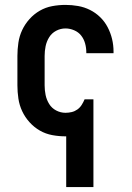

<svg xmlns="http://www.w3.org/2000/svg" viewBox="-20 -548 540 783"><path d="M250 215V8H247Q220 8 193 3Q166 -2 142.5 -15.5Q119 -29 100.5 -49.5Q82 -70 70.5 -94.5Q59 -119 55 -146Q51 -173 51 -200V-320Q51 -347 55 -374Q59 -401 70.5 -425.5Q82 -450 100.5 -470.5Q119 -491 142.5 -504.5Q166 -518 193 -523Q220 -528 247 -528Q273 -528 298.5 -523.5Q324 -519 347 -507.5Q370 -496 388.5 -478Q407 -460 419 -437Q431 -414 437 -389Q443 -364 443 -338V-331H332V-334Q332 -353 327 -371Q322 -389 311 -403Q300 -417 282.5 -424.5Q265 -432 247 -432Q227 -432 209 -422.5Q191 -413 180.5 -396Q170 -379 166 -359.5Q162 -340 162 -320V-200Q162 -180 166 -160.5Q170 -141 180.5 -124Q191 -107 209 -97.5Q227 -88 247 -88Q260 -88 272.5 -91Q285 -94 295.5 -101.5Q306 -109 313 -120Q320 -131 325 -143H361V215Z"/></svg>

Font: Iosevka Term
Style: Bold
Weight: 700
Monospace: yes
Designer: Belleve Invis
Foundry: Belleve Invis
Version: Version 30.0.1